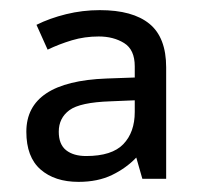

<svg xmlns="http://www.w3.org/2000/svg" viewBox="-20 -742 397 379"><path d="M177 -722Q242 -722 275 -695Q308 -668 308 -609V-389H261L249 -431Q229 -410 201 -396.5Q173 -383 135 -383Q88 -383 60 -407.5Q32 -432 32 -482Q32 -581 190 -587L246 -589V-611Q246 -644 225 -657Q204 -670 175 -670Q147 -670 122 -662.5Q97 -655 74 -644L52 -693Q78 -706 110.5 -714Q143 -722 177 -722ZM198 -542Q138 -540 117 -524.5Q96 -509 96 -482Q96 -457 110.5 -445.5Q125 -434 150 -434Q201 -434 223.5 -457.5Q246 -481 246 -521V-544Z"/></svg>

Font: Noto Sans Palmyrene
Style: Regular
Weight: 400
Designer: Monotype Design Team
Foundry: Monotype Imaging Inc.
Version: Version 2.001; ttfautohint (v1.8.4.7-5d5b)